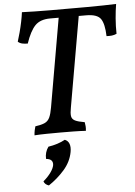

<svg xmlns="http://www.w3.org/2000/svg" viewBox="-62 -726 746 1058"><g transform="rotate(-5 310.5 -197.0)"><path d="M252 -631Q197 -631 168.5 -601.5Q140 -572 117 -504Q100 -504 86.5 -507Q73 -510 63 -519Q70 -541 77.5 -569Q85 -597 91 -626Q97 -655 100 -679Q130 -678 169.5 -677Q209 -676 257 -676Q305 -676 357 -676Q411 -676 459 -676Q507 -676 548.5 -677Q590 -678 621 -679Q615 -643 611.5 -600.5Q608 -558 609 -515Q596 -509 582.5 -507.5Q569 -506 553 -507Q551 -575 531.5 -603Q512 -631 451 -631ZM302 -648H413L323 -132Q317 -102 319.5 -85Q322 -68 339 -59.5Q356 -51 392 -45Q394 -34 395 -22Q396 -10 394 3Q363 1 326.5 0.5Q290 0 255 0Q217 0 178.5 0.5Q140 1 110 3Q111 -12 113.5 -24.5Q116 -37 119 -46Q154 -51 172 -59.5Q190 -68 199 -87.5Q208 -107 214 -142ZM165 285Q143 278 137 260Q163 238 179 215.5Q195 193 198 175Q200 159 191.5 149.5Q183 140 162 138Q160 101 181 72Q207 68 230.5 60.5Q254 53 274 42Q292 49 298.5 67Q305 85 300 112Q290 166 251.5 209.5Q213 253 165 285Z"/></g></svg>

Font: Vollkorn Medium
Style: Italic
Weight: 500
Italic angle: -11°
Designer: Friedrich Althausen
Foundry: Friedrich Althausen
Version: Version 5.000